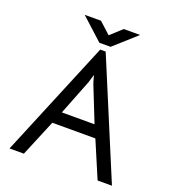

<svg xmlns="http://www.w3.org/2000/svg" viewBox="-153 -977 986 1094"><g transform="rotate(20 340.5 -430.0)"><path d="M323 -705H356L651 1H564L470 -220H209L117 1H30ZM353 -508 345 -534 339 -557 332 -535 324 -508 240 -294H438ZM271 -861 340 -798 409 -861H508L373 -740H305L172 -861Z"/></g></svg>

Font: Bellota Text
Style: Bold
Weight: 700
Designer: Kemie Guaida
Foundry: Kemie Guaida
Version: Version 4.001